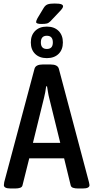

<svg xmlns="http://www.w3.org/2000/svg" viewBox="-20 -1068 530 1090"><path d="M40 2Q2 2 2 -17Q2 -22 4 -34L176 -678Q183 -702 223 -702H267Q307 -702 314 -678L485 -34Q486 -27 487 -23.5Q488 -20 488 -17Q488 2 450 2H422Q406 2 394.5 -2Q383 -6 381 -17L344 -169H146L108 -17Q106 -6 94.5 -2Q83 2 67 2ZM230 -513 167 -257H322L259 -513Q255 -528 252.5 -545Q250 -562 247 -578H242Q240 -562 237 -545Q234 -528 230 -513ZM246 -738Q204 -738 179.5 -762Q155 -786 155 -827Q155 -868 179.5 -892.5Q204 -917 246 -917Q288 -917 312.5 -892.5Q337 -868 337 -827Q337 -786 312.5 -762Q288 -738 246 -738ZM246 -790Q280 -790 280 -827Q280 -865 246 -865Q212 -865 212 -827Q212 -790 246 -790ZM215 -932Q185 -932 185 -943Q185 -950 193 -965L228 -1023Q237 -1038 250 -1043Q263 -1048 289 -1048Q317 -1048 327.5 -1044Q338 -1040 338 -1032Q338 -1022 317 -1001L266 -947Q256 -937 245.5 -934.5Q235 -932 215 -932Z"/></svg>

Font: Asap Condensed Medium
Style: Regular
Weight: 500
Width: 3
Designer: Pablo Cosgaya
Foundry: Omnibus-Type
Version: Version 3.001; ttfautohint (v1.8.4.7-5d5b)